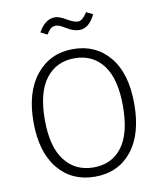

<svg xmlns="http://www.w3.org/2000/svg" viewBox="-96 -960 882 1048"><g transform="rotate(-10 345.5 -436.5)"><path d="M504.6 -569.3Q447.3 -645 346.2 -645Q245.1 -645 187 -568.6Q128.9 -492.2 128.9 -342Q128.9 -191.9 187.5 -116Q246.1 -40 347.2 -40Q448.2 -40 505.1 -115.5Q562 -190.9 562 -342.3Q562 -493.7 504.6 -569.3ZM143.1 -601.3Q220.2 -695.8 346.7 -695.8Q473.1 -695.8 549.1 -604Q625 -512.2 625 -343.5Q625 -174.8 549.6 -81.8Q474.1 11.2 346.2 11.2Q218.3 11.2 142.1 -81.3Q65.9 -173.8 65.9 -340.3Q65.9 -506.8 143.1 -601.3ZM400.9 -792Q368.7 -792 331.8 -814.9Q294.9 -837.9 277.8 -837.9Q260.7 -837.9 249.8 -829.3Q238.8 -820.8 224.1 -797.9L188 -815.9Q225.1 -883.8 279.8 -883.8Q303.7 -883.8 341.3 -861.3Q378.9 -838.9 401.9 -838.9Q424.8 -838.9 453.1 -881.8L488.8 -863.8Q454.1 -792 400.9 -792Z"/></g></svg>

Font: FiraSans-Light
Style: Regular
Weight: 300
Designer: Carrois Corporate & Edenspiekermann AG
Foundry: Carrois Corporate GbR & Edenspiekermann AG
Version: Version 3.106;PS 003.106;hotconv 1.0.70;makeotf.lib2.5.58329